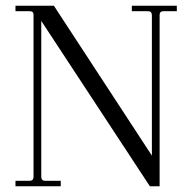

<svg xmlns="http://www.w3.org/2000/svg" viewBox="-20 -650 667 670"><path d="M440 -630H597V-611H551Q537 -611 537 -598V0H503L124 -577V-33Q124 -19 138 -19H192V0H34V-19H83Q97 -19 97 -33V-599Q97 -611 83 -611H34V-630H168L510 -107V-597Q510 -611 496 -611H440Z"/></svg>

Font: Arapey Thin
Style: Regular
Weight: 100
Designer: Eduardo Rodriguez Tunni
Foundry: Eduardo Rodriguez Tunni
Version: Version 4.000;hotconv 1.0.109;makeotfexe 2.5.65596